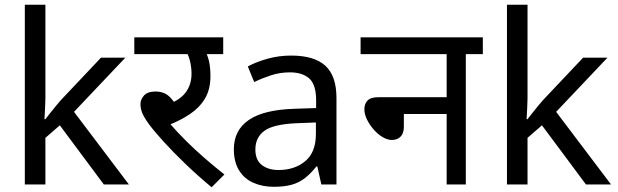

<svg xmlns="http://www.w3.org/2000/svg" viewBox="-20 -780 2613 812"><path d="M172 -363Q172 -347 170.5 -321Q169 -295 168 -276H172Q178 -284 190 -299Q202 -314 214.5 -329.5Q227 -345 236 -355L407 -536H510L293 -307L525 0H419L233 -250L172 -197V0H85V-760H172Z M818 -551 846 -566Q857 -550 863.5 -523Q870 -496 870 -458Q870 -402 847 -363.5Q824 -325 784 -298Q744 -271 693 -251L697 -259Q727 -224 764.5 -186.5Q802 -149 844 -112.5Q886 -76 929 -42L875 12Q816 -37 764 -87Q712 -137 672 -181Q632 -225 609 -256Q587 -287 580.5 -305Q574 -323 574 -340Q574 -359 589 -376Q604 -393 638 -393Q676 -393 700 -368Q724 -343 743 -300L681 -335Q738 -354 764 -387.5Q790 -421 790 -468Q790 -497 782.5 -525.5Q775 -554 764 -565L809 -551H548V-622H924V-551Z M1211 -545Q1309 -545 1356 -502Q1403 -459 1403 -365V0H1339L1322 -76H1318Q1295 -47 1270.5 -27.5Q1246 -8 1214.5 1Q1183 10 1138 10Q1090 10 1051.5 -7Q1013 -24 991 -59.5Q969 -95 969 -149Q969 -229 1032 -272.5Q1095 -316 1226 -320L1317 -323V-355Q1317 -422 1288 -448Q1259 -474 1206 -474Q1164 -474 1126 -461.5Q1088 -449 1055 -433L1028 -499Q1063 -518 1111 -531.5Q1159 -545 1211 -545ZM1237 -259Q1137 -255 1098.5 -227Q1060 -199 1060 -148Q1060 -103 1087.5 -82Q1115 -61 1158 -61Q1226 -61 1271 -98.5Q1316 -136 1316 -214V-262Z M1505 -622H2022V-551H1950V0H1869V-298H1688V-244Q1688 -216 1674 -202Q1660 -188 1637 -188Q1619 -188 1598.5 -200Q1578 -212 1560.5 -232Q1543 -252 1532 -274.5Q1521 -297 1521 -318Q1521 -341 1534.5 -355Q1548 -369 1582 -369H1869V-551H1505Z M2211 -363Q2211 -347 2209.5 -321Q2208 -295 2207 -276H2211Q2217 -284 2229 -299Q2241 -314 2253.5 -329.5Q2266 -345 2275 -355L2446 -536H2549L2332 -307L2564 0H2458L2272 -250L2211 -197V0H2124V-760H2211Z"/></svg>

Font: hin115
Style: Book
Weight: 400
Designer: Jelle Bosma - Monotype Design Team
Foundry: Monotype Imaging Inc.
Version: Version 2.003